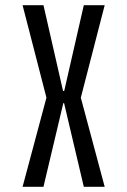

<svg xmlns="http://www.w3.org/2000/svg" viewBox="-20 -720 490 740"><path d="M67 0 159 -343.5 67 -700H147.5L223 -369.5H227.5L303 -700H383.5L291.5 -343.5L383.5 0H303L227 -322.5H224L147.5 0Z"/></svg>

Font: Trispace Condensed Light
Style: Regular
Weight: 300
Width: 3
Designer: Tyler Finck
Foundry: Etcetera Type Company
Version: Version 1.210; ttfautohint (v1.8.3)